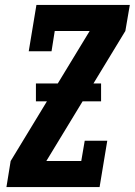

<svg xmlns="http://www.w3.org/2000/svg" viewBox="-20 -755 544 775"><path d="M6 0 23 -105 342 -630H201L188 -548H96L127 -735H504L486 -630L167 -105H308L322 -187H413L382 0ZM125 -346V-418H388V-346Z"/></svg>

Font: Iosevka Slab Extrabold
Style: Italic
Weight: 800
Italic angle: -9°
Monospace: yes
Designer: Belleve Invis
Foundry: Belleve Invis
Version: Version 11.1.0; ttfautohint (v1.8.3)